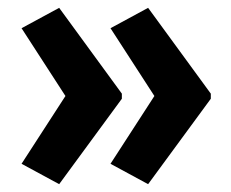

<svg xmlns="http://www.w3.org/2000/svg" viewBox="-20 -519 590 490"><path d="M518 -267 358 -49 262 -101 374 -274 262 -447 358 -499 518 -280ZM291 -267 131 -49 35 -101 147 -274 35 -447 131 -499 291 -280Z"/></svg>

Font: Noto Sans Kannada Condensed
Style: Bold
Weight: 700
Width: 3
Designer: Jelle Bosma - Monotype Design Team
Foundry: Monotype Imaging Inc.
Version: Version 2.005; ttfautohint (v1.8.4.7-5d5b)